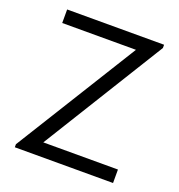

<svg xmlns="http://www.w3.org/2000/svg" viewBox="-130 -829 874 938"><g transform="rotate(20 307.0 -360.0)"><path d="M50 0V-15.7L443.3 -649.7H60V-720H564V-703L172.7 -70H560.7V0Z"/></g></svg>

Font: Manrope ExtraLight
Style: Regular
Weight: 200
Designer: Mikhail Sharanda
Foundry: Mikhail Sharanda
Version: Version 4.505